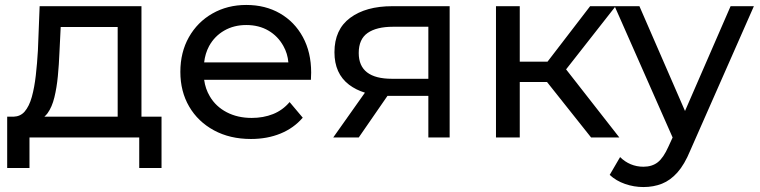

<svg xmlns="http://www.w3.org/2000/svg" viewBox="-20 -555 3068 775"><path d="M9 123V-84H35Q62 -85 79 -104Q98 -126 108.5 -164Q119 -202 124.5 -250.5Q130 -299 133 -351L140 -530H551V-84H632V123H542V0H99V123ZM455 -84V-446H225L220 -344Q218 -294 213.5 -247.5Q209 -201 199.5 -162Q190 -123 172 -98Q166 -90 159 -84Z M993 6Q908 6 843.5 -29Q779 -64 743.5 -125Q708 -186 708 -265Q708 -344 742.5 -405Q777 -466 837.5 -500.5Q898 -535 974 -535Q1051 -535 1110 -501Q1169 -467 1202.5 -405.5Q1236 -344 1236 -262Q1236 -256 1235.5 -248Q1235 -240 1235 -233H804Q809 -196 827 -166Q851 -125 895 -102Q939 -79 996 -79Q1043 -79 1082 -94.5Q1121 -110 1149 -143L1202 -80Q1166 -38 1112.5 -16Q1059 6 993 6ZM1144 -303Q1141 -339 1124 -369Q1102 -409 1063.5 -431.5Q1025 -454 974 -454Q924 -454 885 -431.5Q846 -409 824 -369Q808 -339 804 -303Z M1709 0V-168H1555Q1549 -168 1544 -168L1428 0H1325L1453 -181Q1417 -192 1389 -213Q1330 -258 1330 -344Q1330 -436 1393.5 -483Q1457 -530 1563 -530H1795V0ZM1709 -237V-447H1566Q1500 -447 1464 -422Q1428 -397 1428 -341Q1428 -237 1562 -237Z M2190 -306 2362 -530H2465L2265 -275L2480 0H2366L2188 -224H2078V0H1982V-530H2078V-306Z M2577 200Q2539 200 2503 187.5Q2467 175 2441 151L2483 79Q2502 98 2526 108Q2550 118 2577 118Q2612 118 2635 100Q2658 82 2678 37L2695 0L2461 -530H2561L2745 -107L2929 -530H3023L2766 53Q2743 109 2714.5 141Q2686 173 2652 186.5Q2618 200 2577 200Z"/></svg>

Font: Montserrat Z Med
Style: Regular
Weight: 500
Designer: Julieta Ulanovsky
Foundry: Julieta Ulanovsky
Version: Version 8.000